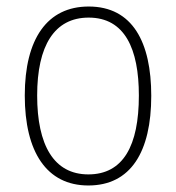

<svg xmlns="http://www.w3.org/2000/svg" viewBox="-20 -559 540 589"><path d="M251 10C381 10 444 -93 444 -265C444 -429 387 -539 252 -539C125 -539 56 -440 56 -266C56 -93 123 10 251 10ZM251 -24C145 -24 94 -114 94 -266C94 -419 147 -505 252 -505C363 -505 406 -409 406 -266C406 -112 358 -24 251 -24Z"/></svg>

Font: Noto Sans Mono ExtraCondensed ExtraLight
Style: Regular
Weight: 200
Width: 2
Designer: Monotype Design Team
Foundry: Monotype Imaging Inc.
Version: Version 2.014